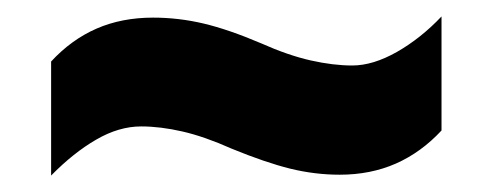

<svg xmlns="http://www.w3.org/2000/svg" viewBox="-20 -468 583 231"><path d="M258.8 -289.1Q226.1 -303.7 199.5 -309.8Q172.9 -315.9 149.9 -315.9Q123 -315.9 95.7 -300Q68.4 -284.2 41.5 -256.8V-394Q65.9 -420.4 96.2 -433.6Q126.5 -446.8 164.1 -446.8Q194.8 -446.8 224.9 -439.7Q254.9 -432.6 293.9 -416Q326.7 -401.4 353.8 -395.3Q380.9 -389.2 403.8 -389.2Q428.7 -389.2 457.5 -405.5Q486.3 -421.9 511.2 -448.2V-311Q486.8 -284.7 456.3 -271.2Q425.8 -257.8 388.7 -257.8Q358.9 -257.8 329.1 -265.1Q299.3 -272.5 258.8 -289.1Z"/></svg>

Font: Open Sans SemiCondensed ExtraBold
Style: Italic
Weight: 800
Width: 4
Italic angle: -12°
Designer: Monotype Design Team
Foundry: Monotype Imaging Inc.
Version: Version 3.003